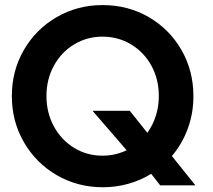

<svg xmlns="http://www.w3.org/2000/svg" viewBox="-20 -748 858 775"><path d="M590.3 -46.4Q547.4 -20 498 -6.1Q448.7 7.8 395 7.8Q293.5 7.8 209.5 -40.8Q125.5 -89.4 76.7 -173.6Q27.8 -257.8 27.8 -360.4Q27.8 -462.4 76.4 -546.4Q125 -630.4 209 -679Q293 -727.5 394 -727.5Q496.6 -727.5 580.3 -679Q664.1 -630.4 712.4 -546.4Q760.7 -462.4 760.7 -359.9Q760.7 -290.5 738 -228.8Q715.3 -167 673.8 -118.2L768.6 0H626.5ZM491.2 -141.6 353.5 -300.8H503.9L574.7 -211.9Q597.2 -243.2 609.1 -280.8Q621.1 -318.4 621.1 -360.4Q621.1 -428.2 591.1 -482.9Q561 -537.6 509 -568.8Q457 -600.1 393.6 -600.1Q331.1 -600.1 279.3 -568.8Q227.5 -537.6 197.5 -482.7Q167.5 -427.7 167.5 -360.4Q167.5 -293.5 197.3 -238.3Q227.1 -183.1 278.8 -151.4Q330.6 -119.6 393.6 -119.6Q445.8 -119.6 491.2 -141.6Z"/></svg>

Font: Reddit Sans
Style: Bold
Weight: 700
Designer: Stephen Hutchings
Foundry: Reddit
Version: Version 1.013